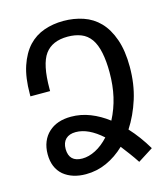

<svg xmlns="http://www.w3.org/2000/svg" viewBox="-113 -831 827 943"><g transform="rotate(-15 300.0 -359.5)"><path d="M478 23Q461 -3 443.5 -26.5Q426 -50 409 -72Q366 -31 316 -8.5Q266 14 210 14Q176 14 147.5 5Q119 -4 97 -22Q53 -60 53 -129Q53 -164 64.5 -192Q76 -220 97 -239Q139 -278 211 -278Q261 -278 308 -259.5Q355 -241 398 -208Q425 -260 438 -316.5Q451 -373 451 -440Q451 -496 442 -540Q433 -584 414 -611Q394 -639 364 -650.5Q334 -662 297 -662Q218 -662 181.5 -612Q145 -562 145 -437V-426H45V-437Q45 -521 64.5 -579Q84 -637 118 -674Q152 -710 198 -726Q244 -742 296 -742Q350 -742 397 -726Q444 -710 478 -675Q513 -639 533.5 -580.5Q554 -522 554 -440Q554 -352 530.5 -278Q507 -204 468 -144Q516 -92 555 -26ZM213 -65Q246 -65 281 -83Q316 -101 348 -136Q278 -199 214 -199Q181 -199 163 -181.5Q145 -164 145 -131Q146 -65 213 -65Z"/></g></svg>

Font: PlemolJP35 Console
Style: Regular
Weight: 400
Version: v2.0.3; ttfautohint (v1.8.4.7-5d5b-dirty) -l 6 -r 45 -G 200 